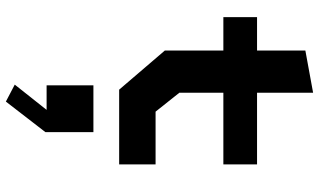

<svg xmlns="http://www.w3.org/2000/svg" viewBox="-238 -468 1096 660"><g transform="rotate(90 310.0 -138.0)"><path d="M153.8 -156.5V-639.7L298.8 -666.3V-206.5L363.8 -124.8H545.1V0.4H288.2ZM39 -473.6H545.1V-357.8H39ZM273.3 88.9H434.2V253.9L329.2 389.8L270.9 359.3L386.5 213.4V249.8H273.3Z"/></g></svg>

Font: Monaspace Krypton Var ExLight
Style: Regular
Weight: 200
Designer: Riley Cran and the Lettermatic Team
Version: Version 1.200 (Monaspace Krypton Var)